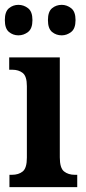

<svg xmlns="http://www.w3.org/2000/svg" viewBox="-25 -773 354 793"><path d="M14 0V-51H24Q52 -51 69 -65Q86 -79 86 -122V-417Q86 -458 69 -471.5Q52 -485 26 -485H13V-536H222V-123Q222 -79 239.5 -65Q257 -51 284 -51H294V0ZM230 -627Q207 -627 190 -641Q173 -655 173 -690Q173 -725 190 -739Q207 -753 230 -753Q251 -753 269 -739Q287 -725 287 -690Q287 -655 269 -641Q251 -627 230 -627ZM51 -627Q29 -627 12 -641Q-5 -655 -5 -690Q-5 -725 12 -739Q29 -753 51 -753Q73 -753 91 -739Q109 -725 109 -690Q109 -655 91 -641Q73 -627 51 -627Z"/></svg>

Font: Noto Serif Lao Condensed
Style: Bold
Weight: 700
Width: 3
Designer: Monotype Design Team
Foundry: Monotype Imaging Inc.
Version: Version 2.003; ttfautohint (v1.8.4.7-5d5b)